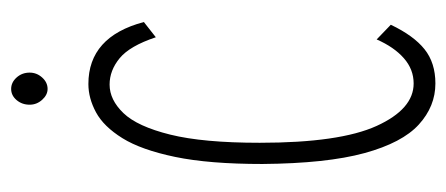

<svg xmlns="http://www.w3.org/2000/svg" viewBox="-254 -556 820 353"><g transform="rotate(-90 156.5 -380.0)"><path d="M179 10Q137 10 103.5 -20.5Q70 -51 51 -120.5Q32 -190 31 -308Q31 -406 44 -468.5Q57 -531 78.5 -565.5Q100 -600 126 -614Q152 -628 178 -628Q265 -628 292 -526L264 -504Q248 -552 225.5 -570.5Q203 -589 177 -589Q149 -589 124.5 -563.5Q100 -538 85 -477.5Q70 -417 70 -313Q70 -166 101 -98Q132 -30 179 -30Q205 -30 225.5 -48Q246 -66 260 -98L287 -72Q267 -30 242 -10Q217 10 179 10ZM169 -703Q158 -703 149 -713Q140 -723 140 -736Q140 -750 148.5 -760Q157 -770 169 -770Q181 -770 190 -760Q199 -750 199 -736Q199 -723 190 -713Q181 -703 169 -703Z"/></g></svg>

Font: Inconsolata ExtraCondensed Light
Style: Regular
Weight: 300
Width: 2
Monospace: yes
Designer: Raph Levien, Cyreal, Brenton Simpson
Foundry: Raph Levien, Cyreal, Google
Version: Version 3.100; ttfautohint (v1.8.4.7-5d5b)